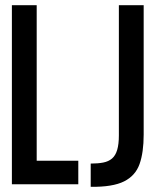

<svg xmlns="http://www.w3.org/2000/svg" viewBox="-20 -713 600 743"><path d="M26 0V-693H122V-91H283V0ZM331 10V-80Q359 -80 379.5 -84Q400 -88 413.5 -99.5Q427 -111 433.5 -133Q440 -155 440 -189V-693H536V-192Q536 -123 520 -78Q504 -33 460 -11Q416 11 331 10Z"/></svg>

Font: Ubuntu Sans Mono SemiBold
Style: Regular
Weight: 600
Monospace: yes
Designer: Dalton Maag Ltd
Foundry: Dalton Maag Ltd
Version: Version 1.006